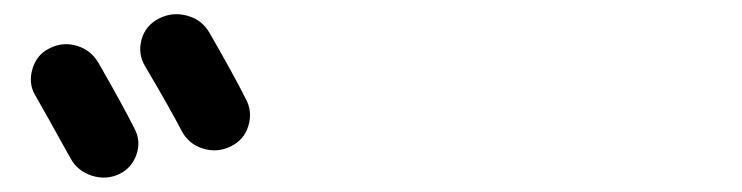

<svg xmlns="http://www.w3.org/2000/svg" viewBox="-20 -858 1040 269"><path d="M79.1 -635.7Q43.9 -699.2 29.3 -724.6Q19.5 -741.2 25.4 -761.2Q31.2 -781.2 48.8 -790Q67.4 -799.8 87.4 -793.9Q107.4 -788.1 118.2 -769.5Q152.3 -710 168 -678.7Q177.7 -661.1 171.4 -642.1Q165 -623 147.5 -614.3Q128.9 -605.5 108.9 -611.8Q88.9 -618.2 79.1 -635.7ZM274.4 -810.5Q308.6 -751 324.2 -719.7Q334 -702.1 328.1 -682.1Q322.3 -662.1 303.2 -652.8Q284.2 -643.6 264.2 -649.9Q244.1 -656.2 234.4 -674.8Q218.8 -705.1 183.6 -764.6Q172.9 -782.2 178.2 -802.2Q183.6 -822.3 202.6 -832Q221.7 -841.8 242.7 -835.9Q263.7 -830.1 274.4 -810.5Z"/></svg>

Font: Rounded-X Mgen+ 1m medium
Style: Regular
Weight: 500
Designer: [Source Han Sans]
Ryoko NISHIZUKA  (kana & ideographs); Paul D. Hunt (Latin, Greek & Cyrillic); Wenlong ZHANG  (bopomofo
Version: Version 1.059.20150602